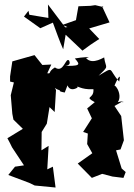

<svg xmlns="http://www.w3.org/2000/svg" viewBox="-20 -802 600 857"><path d="M282 -423C278 -431 285 -387 326 -411C321 -425 338 -400 397 -404C401 -358 352 -374 403 -346L369 -318L390 -274L351 -213L372 -206L369 -159L392 -118L327 -72L390 -8L436 -26L482 -14L531 -8L541 -34L523 -50L498 -131L518 -135L533 -176L521 -284L491 -329L528 -350C523 -336 546 -357 506 -346C531 -383 484 -443 488 -410C490 -423 525 -495 512 -438C461 -494 493 -508 420 -464C470 -512 452 -494 445 -545C451 -552 393 -508 364 -543C400 -550 346 -547 314 -541C342 -510 337 -507 256 -508C314 -504 281 -542 288 -532C273 -548 264 -473 225 -501C192 -481 211 -472 191 -475L209 -514L169 -512L134 -556L35 -528L25 -461V-438L42 -434L28 -377L35 -294L40 -268L82 -227L13 -185C20 -171 28 -158 34 -144L87 -64L47 -58L17 -21L110 14L135 26L228 35L216 -58L191 -46L197 -151L165 -131L166 -213L189 -250L201 -324L224 -302L230 -401C213 -422 243 -391 254 -402C254 -402 228 -396 269 -389ZM281 -681 271 -680 194 -782 196 -722 111 -736 107 -754 87 -728 160 -676 216 -701C231 -661 245 -620 262 -582L273 -647L348 -576L382 -601L423 -628L378 -675L469 -702L435 -775L443 -770L405 -779L384 -776L330 -774L319 -712L259 -691Z"/></svg>

Font: Asimov Aggro
Style: Medium
Weight: 500
Designer: Google
Version: Version 2.000980; 2014